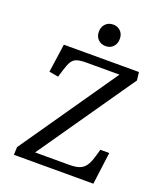

<svg xmlns="http://www.w3.org/2000/svg" viewBox="-162 -1011 939 1115"><g transform="rotate(20 307.0 -454.0)"><path d="M583 -650 170 -55H380Q417 -55 440.5 -62.5Q464 -70 480 -91Q496 -112 508 -154L521 -199H576L550 0H59L61 -48L476 -647H270Q235 -647 214.5 -640.5Q194 -634 182 -615.5Q170 -597 159 -560L145 -514L88 -524L113 -700H577ZM278 -841Q278 -870 296 -889Q314 -908 343 -908Q362 -908 376.5 -899.5Q391 -891 399 -876.5Q407 -862 407 -842Q407 -813 389.5 -794Q372 -775 343 -775Q314 -775 296 -793.5Q278 -812 278 -841Z"/></g></svg>

Font: Literata
Style: Italic
Weight: 400
Italic angle: -2°
Designer: Latin by Veronika Burian and Jose Scaglione. Greek by Irene Vlachou. Cyrillic by Vera Evstafieva
Foundry: TypeTogether
Version: Version 3.103;gftools[0.9.29]